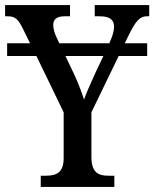

<svg xmlns="http://www.w3.org/2000/svg" viewBox="-22 -734 606 754"><path d="M138 0H427V-44H404C367 -44 337 -54 337 -117V-293L444 -514H556V-564H468L482 -593C511 -653 528 -670 554 -670H564V-714H350V-670H370C405 -670 426 -659 426 -629C426 -614 420 -591 408 -566V-564H211L202 -583C194 -598 187 -620 187 -636C187 -655 198 -670 231 -670H253V-714H-2V-670H9C40 -670 51 -656 70 -617L96 -564H6V-514H121L228 -293V-113C228 -54 197 -44 158 -44H138ZM266 -449 235 -514H384L355 -453C336 -411 318 -372 308 -343C298 -374 285 -409 266 -449Z"/></svg>

Font: Noto Serif Condensed Medium
Style: Regular
Weight: 500
Width: 3
Designer: Monotype Design Team
Foundry: Monotype Imaging Inc.
Version: Version 2.015